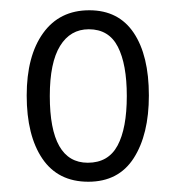

<svg xmlns="http://www.w3.org/2000/svg" viewBox="-20 -743 343 374"><path d="M270 -557Q270 -481 240.5 -435Q211 -389 152 -389Q93 -389 62.5 -434Q32 -479 32 -557Q32 -634 64 -678.5Q96 -723 154 -723Q211 -723 240.5 -679Q270 -635 270 -557ZM77 -556Q77 -426 151 -426Q191 -426 209 -459.5Q227 -493 227 -556Q227 -618 209.5 -652Q192 -686 153 -686Q117 -686 97 -653.5Q77 -621 77 -556Z"/></svg>

Font: Noto Sans Gurmukhi ExtraCondensed Light
Style: Regular
Weight: 300
Width: 2
Designer: Jelle Bosma - Monotype Design Team
Foundry: Monotype Imaging Inc.
Version: Version 2.004; ttfautohint (v1.8.4.7-5d5b)